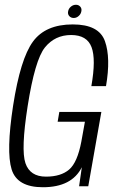

<svg xmlns="http://www.w3.org/2000/svg" viewBox="-20 -782 495 806"><path d="M160 4Q52 4 28.8 -71Q5.5 -146 35 -338.5Q65.5 -535 118.2 -607.2Q171 -679.5 285.5 -679.5Q395.5 -679.5 420.5 -609.2Q445.5 -539 425 -420.5H363.5Q383.5 -533.5 364.2 -584.2Q345 -635 278.5 -635Q210.5 -635 168.5 -582.8Q126.5 -530.5 96 -336Q67.5 -153.5 86.8 -97Q106 -40.5 173 -40.5Q235.5 -40.5 270.2 -70.2Q305 -100 321.5 -188L336.5 -271H222L229 -312H405.5L350.5 0H312L323.5 -80Q281.5 4 160 4ZM289.5 -706.5Q278 -706.5 270.8 -714.5Q263.5 -722.5 266 -734.5Q268 -746 277.5 -754Q287 -762 299 -762Q310 -762 317 -754Q324 -746 321.5 -734.5Q319.5 -723 310.2 -714.8Q301 -706.5 289.5 -706.5Z"/></svg>

Font: Anybody Light
Style: Italic
Weight: 300
Italic angle: -10°
Designer: Tyler Finck
Foundry: Etcetera Type Company
Version: Version 1.010; ttfautohint (v1.8.3) -l 8 -r 50 -G 200 -x 14 